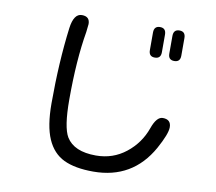

<svg xmlns="http://www.w3.org/2000/svg" viewBox="-88 -882 1177 1046"><g transform="rotate(10 500.0 -358.5)"><path d="M714.8 -778.3Q748 -778.3 748 -742.2V-644.5Q748 -609.4 714.8 -609.4Q681.6 -609.4 681.6 -644.5V-742.2Q681.6 -778.3 714.8 -778.3ZM822.3 -778.3Q855.5 -778.3 855.5 -742.2V-644.5Q855.5 -609.4 822.3 -609.4Q789.1 -609.4 789.1 -644.5V-742.2Q789.1 -778.3 822.3 -778.3ZM284.2 -768.6Q328.1 -768.6 328.1 -726.6L323.2 -681.6Q295.9 -523.4 295.9 -303.7Q295.9 -150.4 327.1 -98.6Q370.1 -28.3 491.2 -28.3Q585 -28.3 656.2 -84.5Q727.5 -140.6 757.8 -226.6Q781.2 -293 815.4 -293Q861.3 -293 861.3 -249Q861.3 -212.9 814.5 -127.9Q709 60.5 492.2 60.5Q390.6 60.5 328.6 30.8Q266.6 1 235.4 -70.3Q204.1 -141.6 204.1 -266.6Q204.1 -495.1 228.5 -686.5Q239.3 -768.6 284.2 -768.6Z"/></g></svg>

Font: FakePearl
Style: Regular
Weight: 400
Version: Version 1.2